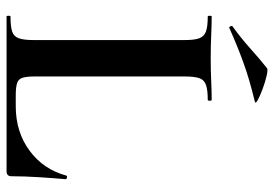

<svg xmlns="http://www.w3.org/2000/svg" viewBox="-145 -690 835 585"><g transform="rotate(90 272.5 -397.5)"><path d="M213 -543V-85Q213 -61 217 -48.5Q221 -36 233.5 -32Q246 -28 270 -28H304Q382 -28 439 -70Q496 -112 515 -182Q516 -185 521 -184Q526 -183 526 -180Q523 -147 520 -100.5Q517 -54 517 -15Q517 0 502 0H30Q28 0 28 -6Q28 -12 30 -12Q61 -12 76 -17Q91 -22 96.5 -37Q102 -52 102 -81V-544Q102 -573 96.5 -587.5Q91 -602 76 -607.5Q61 -613 30 -613Q28 -613 28 -619Q28 -625 30 -625Q54 -625 87.5 -623.5Q121 -622 157 -622Q195 -622 227 -623.5Q259 -625 284 -625Q287 -625 287 -619Q287 -613 284 -613Q254 -613 238.5 -607.5Q223 -602 218 -587Q213 -572 213 -543ZM66 -679Q62 -677 60 -682.5Q58 -688 61 -689Q97 -715 127 -742Q157 -769 187 -793Q191 -797 210.5 -792.5Q230 -788 251.5 -780Q273 -772 285.5 -765Q298 -758 288 -756Q221 -740 169 -721Q117 -702 66 -679Z"/></g></svg>

Font: Cormorant Garamond Light
Style: Bold
Weight: 700
Version: Version 4.001